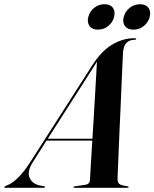

<svg xmlns="http://www.w3.org/2000/svg" viewBox="-78 -890 732 910"><path d="M77 -120.5Q50 -78 62 -48.2Q74 -18.5 112.5 -10.5L129 -8Q135 -7 135 -3.5Q135 0 129 0H-52Q-58 0 -58 -3Q-58 -6 -47 -10.5Q-22 -19 7 -47.2Q36 -75.5 67.5 -125L360 -581.5Q403 -648.5 453.8 -678.8Q504.5 -709 559 -709Q567.5 -709 567.5 -705Q567.5 -701.5 561 -701.5Q509 -701.5 505 -640.5Q504.5 -632 503 -598Q501.5 -564 499.2 -513.8Q497 -463.5 494.5 -404.5Q492 -345.5 489.2 -286.5Q486.5 -227.5 484.5 -176.2Q482.5 -125 481 -89.8Q479.5 -54.5 479 -44Q479 -26.5 486.5 -19Q494 -11.5 525 -7.5Q531.5 -6.5 531.5 -3.5Q531.5 0 525.5 0H274.5Q270 0 270 -3Q270 -6 274.5 -6.5L328 -14.5Q347 -17 348.5 -38Q349 -52.5 352.2 -104Q355.5 -155.5 359.5 -223.5H142.5ZM366 -573 148.5 -232.5H360Q363.5 -285.5 366.8 -341.2Q370 -397 373 -448Q376 -499 378.2 -538.5Q380.5 -578 381.5 -598Q376 -589.5 366 -573ZM386 -749.5Q359 -749.5 346.5 -766.5Q334 -783.5 340.5 -809.5Q347.5 -836.5 368.8 -853.2Q390 -870 417 -870Q444.5 -870 457 -853.2Q469.5 -836.5 462.5 -809.5Q456 -783.5 434.8 -766.5Q413.5 -749.5 386 -749.5ZM554.5 -749.5Q527 -749.5 514.2 -766.5Q501.5 -783.5 508.5 -809.5Q515 -836 536.5 -853Q558 -870 585.5 -870Q613 -870 625.5 -853.2Q638 -836.5 631.5 -809.5Q624.5 -783.5 603.2 -766.5Q582 -749.5 554.5 -749.5Z"/></svg>

Font: Fraunces 144pt SemiBold
Style: Italic
Weight: 600
Italic angle: -16°
Version: Version 1.000;[0bf87f6ff]